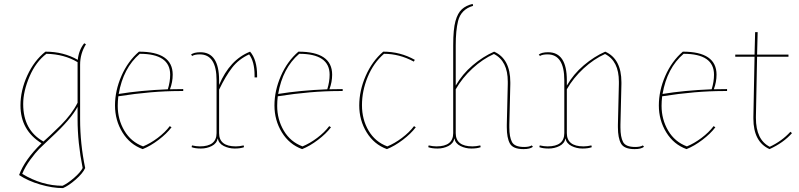

<svg xmlns="http://www.w3.org/2000/svg" viewBox="-20 -750 4097 985"><path d="M391 -418V-138Q391 -13 417 112Q405 139 368.5 171Q332 203 303 215Q249 215 186 196.5Q123 178 78 148Q106 70 193 -15Q85 -82 85 -209Q85 -286 120 -362.5Q155 -439 213 -485Q306 -485 379 -443Q384 -493 412 -528L421 -523Q391 -475 391 -418ZM99 -216Q99 -82 203 -24L237 -55Q271 -87 292 -108Q349 -165 378 -223V-431Q310 -472 218 -474Q164 -433 131.5 -357.5Q99 -282 99 -216ZM378 -138V-202Q344 -138 244 -46Q199 -4 181 14Q163 32 136 68.5Q109 105 94 142Q195 203 301 203Q327 191 359.5 163Q392 135 404 112Q378 -18 378 -138Z M693 -485Q866 -485 866 -367Q866 -329 852 -292Q880 -293 920 -293V-283Q910 -283 901 -283Q759 -283 587 -256Q584 -230 584 -207Q584 -137 618 -79.5Q652 -22 714 1Q751 -14 789 -42.5Q827 -71 851 -103L860 -97Q835 -64 793.5 -32.5Q752 -1 712 15Q646 -9 608 -71Q570 -133 570 -209Q570 -285 603 -360.5Q636 -436 693 -485ZM853 -367Q853 -474 697 -474Q612 -401 589 -268Q698 -286 841 -292Q853 -331 853 -367Z M1104 -67Q1104 1 1190 1Q1208 1 1230 -4L1232 5Q1214 12 1184 12Q1154 12 1128 -1Q1102 -14 1097 -40Q1092 -14 1066.5 -1Q1041 12 1011 12Q981 12 963 5L965 -4Q987 1 1005 1Q1091 1 1091 -67V-338Q1091 -471 1005 -471Q979 -471 966 -463L960 -470Q975 -482 1008 -482Q1104 -482 1104 -338V-314Q1159 -444 1263 -485Q1299 -444 1299 -362Q1299 -357 1299 -353H1286Q1286 -358 1286 -363Q1286 -434 1258 -471Q1204 -446 1170.5 -402.5Q1137 -359 1104 -290Z M1511 -485Q1684 -485 1684 -367Q1684 -329 1670 -292Q1698 -293 1738 -293V-283Q1728 -283 1719 -283Q1577 -283 1405 -256Q1402 -230 1402 -207Q1402 -137 1436 -79.5Q1470 -22 1532 1Q1569 -14 1607 -42.5Q1645 -71 1669 -103L1678 -97Q1653 -64 1611.5 -32.5Q1570 -1 1530 15Q1464 -9 1426 -71Q1388 -133 1388 -209Q1388 -285 1421 -360.5Q1454 -436 1511 -485ZM1671 -367Q1671 -474 1515 -474Q1430 -401 1407 -268Q1516 -286 1659 -292Q1671 -331 1671 -367Z M1967 1Q2004 -14 2042 -42.5Q2080 -71 2104 -103L2113 -97Q2088 -64 2046.5 -32.5Q2005 -1 1965 15Q1899 -9 1861 -71Q1823 -133 1823 -209Q1823 -285 1856 -360.5Q1889 -436 1946 -485Q2034 -485 2108 -443L2103 -434Q2029 -474 1950 -474Q1896 -427 1866.5 -355.5Q1837 -284 1837 -210.5Q1837 -137 1871 -79.5Q1905 -22 1967 1Z M2318 -517V-311Q2352 -370 2405 -415Q2458 -460 2515 -485Q2598 -448 2598 -328Q2598 -323 2598 -319L2593 -110Q2593 -103 2593 -96Q2593 -47 2606.5 -21.5Q2620 4 2669 4Q2695 4 2708 -4L2714 3Q2699 15 2666 15Q2612 15 2596 -13.5Q2580 -42 2580 -97Q2580 -103 2580 -110L2585 -319Q2585 -325 2585 -331Q2585 -437 2514 -473Q2456 -447 2403.5 -398.5Q2351 -350 2318 -292V-67Q2318 1 2404 1Q2422 1 2444 -4L2446 5Q2428 12 2398 12Q2368 12 2342 -1Q2316 -14 2311 -40Q2306 -14 2280.5 -1Q2255 12 2225 12Q2195 12 2177 5L2179 -4Q2201 1 2219 1Q2305 1 2305 -67V-517Q2305 -600 2316.5 -641.5Q2328 -683 2349.5 -702.5Q2371 -722 2405 -730L2407 -720Q2345 -702 2330 -642Q2318 -594 2318 -517Z M3155 -331Q3155 -437 3084 -473Q3026 -447 2973.5 -398.5Q2921 -350 2888 -292V-67Q2888 1 2974 1Q2992 1 3014 -4L3016 5Q2998 12 2968 12Q2938 12 2912 -1Q2886 -14 2881 -40Q2876 -14 2850.5 -1Q2825 12 2795 12Q2765 12 2747 5L2749 -4Q2771 1 2789 1Q2875 1 2875 -67V-338Q2875 -471 2789 -471Q2763 -471 2750 -463L2744 -470Q2759 -482 2792 -482Q2888 -482 2888 -338V-311Q2922 -370 2975 -415Q3028 -460 3085 -485Q3168 -448 3168 -328Q3168 -323 3168 -319L3163 -110Q3163 -103 3163 -96Q3163 -47 3176.5 -21.5Q3190 4 3239 4Q3265 4 3278 -4L3284 3Q3269 15 3236 15Q3182 15 3166 -13.5Q3150 -42 3150 -97Q3150 -103 3150 -110L3155 -319Q3155 -325 3155 -331Z M3483 -485Q3656 -485 3656 -367Q3656 -329 3642 -292Q3670 -293 3710 -293V-283Q3700 -283 3691 -283Q3549 -283 3377 -256Q3374 -230 3374 -207Q3374 -137 3408 -79.5Q3442 -22 3504 1Q3541 -14 3579 -42.5Q3617 -71 3641 -103L3650 -97Q3625 -64 3583.5 -32.5Q3542 -1 3502 15Q3436 -9 3398 -71Q3360 -133 3360 -209Q3360 -285 3393 -360.5Q3426 -436 3483 -485ZM3643 -367Q3643 -474 3487 -474Q3402 -401 3379 -268Q3488 -286 3631 -292Q3643 -331 3643 -367Z M3752 -459V-470H3851L3854 -585H3867L3864 -470H4025V-459H3864L3858 -151Q3858 -148 3858 -145Q3858 -33 3929 3Q3991 -26 4035 -74L4043 -67Q4000 -18 3928 15Q3845 -22 3845 -142Q3845 -147 3845 -151L3851 -459Z"/></svg>

Font: Almendra Display
Style: Regular
Weight: 400
Designer: Ana Sanfelippo
Foundry: Ana Sanfelippo
Version: Version 1.004